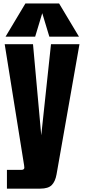

<svg xmlns="http://www.w3.org/2000/svg" viewBox="-20 -994 501 1136"><path d="M21 122.1V11.2H105Q124 11.2 124 -2Q124 -8.8 122.6 -16.1L7.8 -732.4H175.3L224.1 -193.4L281.7 -732.4H450.2L314.5 38.1Q307.1 79.6 286.4 100.8Q265.6 122.1 218.3 122.1ZM12.7 -776.9 130.4 -973.6H329.6L447.3 -776.9H272L230 -916L188 -776.9Z"/></svg>

Font: webenart
Style: Regular
Weight: 400
Designer: Vernon Adams
Foundry: Vernon Adams
Version: Version 2.116; ttfautohint (v1.8.3)